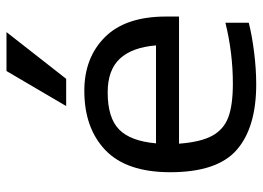

<svg xmlns="http://www.w3.org/2000/svg" viewBox="-129 -667 810 592"><g transform="rotate(-90 276.0 -371.0)"><path d="M521 -264V-224H129Q134 -157 153.5 -121.5Q173 -86 210.5 -72Q248 -58 314 -58Q409 -58 502 -81V-9Q463 1 411 7.5Q359 14 312 14Q179 14 110 -46Q41 -106 41 -251Q41 -386 109 -451Q177 -516 292 -516Q394 -516 457.5 -452.5Q521 -389 521 -264ZM130 -295H432Q426 -369 391 -406.5Q356 -444 287 -444Q209 -444 173 -409Q137 -374 130 -295ZM329 -572H245L353 -756H473Z"/></g></svg>

Font: Rhodium Libre
Style: Regular
Weight: 400
Designer: James Puckett
Foundry: Dunwich Type Founders
Version: Version 1.001; ttfautohint (v1.3)